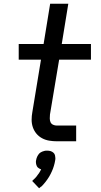

<svg xmlns="http://www.w3.org/2000/svg" viewBox="-20 -755 540 1026"><path d="M284 0Q263 0 242.5 -3.5Q222 -7 204.5 -16.5Q187 -26 174.5 -41Q162 -56 155.5 -75Q149 -94 149 -115Q149 -136 153 -157L199 -436H80V-520H213L248 -735H345L310 -520H466V-436H296L247 -143Q246 -133 246 -122Q246 -111 250 -102Q254 -93 263.5 -88.5Q273 -84 284 -84H387V0ZM189 251 152 212Q156 208 159.5 204.5Q163 201 167.5 197Q172 193 175 188.5Q178 184 181.5 179.5Q185 175 189 169.5Q193 164 194 161L195 159L200 150Q196 149 193.5 147.5Q191 146 187.5 144Q184 142 181.5 139.5Q179 137 177.5 134Q176 131 175 128Q174 125 173 121.5Q172 118 172 113Q172 108 172 106L173 101Q174 97 175 92Q176 87 178.5 82.5Q181 78 183.5 73.5Q186 69 189.5 65.5Q193 62 197 59.5Q201 57 206 55Q211 53 217 51.5Q223 50 225 50H232Q236 50 241 50.5Q246 51 250.5 52.5Q255 54 258.5 56Q262 58 265.5 61Q269 64 271 67.5Q273 71 274 75.5Q275 80 275.5 86Q276 92 276 94L275 101Q274 109 272 116.5Q270 124 268 131.5Q266 139 263 146.5Q260 154 257 161Q254 168 250 175.5Q246 183 242 190Q238 197 233.5 203Q229 209 224 216Q219 223 211.5 231Q204 239 202 241L197 244Z"/></svg>

Font: Iosevka Aile Medium
Style: Italic
Weight: 500
Italic angle: -9°
Designer: Belleve Invis
Foundry: Belleve Invis
Version: Version 31.1.0; ttfautohint (v1.8.4)